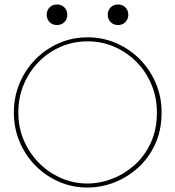

<svg xmlns="http://www.w3.org/2000/svg" viewBox="-20 -833 785 859"><path d="M372 6Q303 6 243.5 -20Q184 -46 139 -91.5Q94 -137 68 -198Q42 -259 42 -330Q42 -399 67.5 -460Q93 -521 138 -567Q183 -613 243 -639.5Q303 -666 372 -666Q440 -666 500 -640Q560 -614 605.5 -568Q651 -522 677 -461Q703 -400 703 -330Q703 -250 674 -187.5Q645 -125 597 -82Q549 -39 490.5 -16.5Q432 6 372 6ZM372 -12Q428 -12 483 -33.5Q538 -55 583 -95.5Q628 -136 655 -195Q682 -254 682 -330Q682 -397 657.5 -455Q633 -513 590.5 -556Q548 -599 492 -623.5Q436 -648 372 -648Q307 -648 251 -623.5Q195 -599 152.5 -555.5Q110 -512 86 -454.5Q62 -397 62 -330Q62 -263 86.5 -205.5Q111 -148 154 -104.5Q197 -61 253 -36.5Q309 -12 372 -12ZM508 -721Q488 -721 475 -734Q462 -747 462 -767Q462 -787 475 -800Q488 -813 508 -813Q528 -813 541 -800Q554 -787 554 -767Q554 -747 541 -734Q528 -721 508 -721ZM235 -721Q215 -721 202 -734Q189 -747 189 -767Q189 -787 202 -800Q215 -813 235 -813Q255 -813 268 -800Q281 -787 281 -767Q281 -747 268 -734Q255 -721 235 -721Z"/></svg>

Font: Lil Grotesk Thin
Style: Regular
Weight: 100
Designer: Bastien Sozeau
Foundry: NBR — Bastien Sozeau
Version: Version 3.003; ttfautohint (v1.8.4.7-5d5b);gftools[0.9.33]